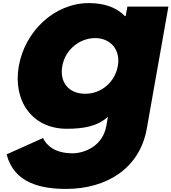

<svg xmlns="http://www.w3.org/2000/svg" viewBox="-20 -813 1112 1245"><path d="M23 188C71 376 248 412 409 412C672 412 887 278 932 20L1072 -770H806L795 -709H790C737 -763 659 -793 557 -793C332 -793 142 -610 102 -385C62 -160 188 22 413 22C518 22 612 7 680 -56L670 1C646 138 524 181 450 181C334 181 280 128 259 82ZM384 -385C403 -491 496 -566 597 -566C696 -566 763 -491 744 -385C725 -280 637 -205 533 -205C425 -205 365 -280 384 -385Z"/></svg>

Font: Hussar Dziwak
Style: Kur
Weight: 400
Version: Version 1.022